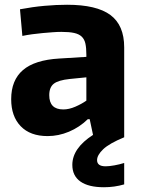

<svg xmlns="http://www.w3.org/2000/svg" viewBox="-20 -567 595 807"><path d="M417 220Q352 220 318 196Q284 172 284 126Q284 56 371 0L357 -66H349Q314 -32 270 -13.5Q226 5 180 5Q107 5 67 -36.5Q27 -78 27 -150Q27 -230 76.5 -272.5Q126 -315 229 -321L343 -328V-337Q343 -365 339 -383.5Q335 -402 323.5 -413Q312 -424 291.5 -428.5Q271 -433 238 -433Q222 -433 201.5 -431.5Q181 -430 159 -428Q137 -426 115 -423Q93 -420 74 -416L64 -528Q117 -538 167 -542.5Q217 -547 262 -547Q386 -547 444 -504Q502 -461 502 -368V10Q439 36 413.5 60.5Q388 85 388 106Q388 132 424 132Q439 132 461 128Q483 124 502 118V208Q461 220 417 220ZM246 -107Q270 -107 296.5 -118.5Q323 -130 343 -144V-242L273 -235Q225 -230 206 -215Q187 -200 187 -167Q187 -107 246 -107Z"/></svg>

Font: Encode Sans Narrow
Style: Bold
Weight: 700
Designer: Pablo Impallari, Andres Torresi
Foundry: Pablo Impallari, Andres Torresi
Version: Version 1.000; ttfautohint (v1.00) -l 8 -r 50 -G 200 -x 14 -